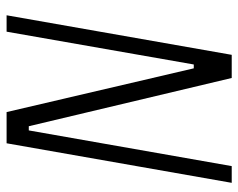

<svg xmlns="http://www.w3.org/2000/svg" viewBox="-92 -648 740 597"><g transform="rotate(90 278.5 -350.0)"><path d="M549 -700 426 0H329L193 -582H181L79 0H28L151 -700H223L373 -69H386L497 -700Z"/></g></svg>

Font: Marvel
Style: Italic
Weight: 400
Italic angle: -12°
Designer: Carolina Trebol
Foundry: Carolina Trebol
Version: Version 1.001